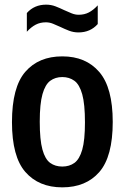

<svg xmlns="http://www.w3.org/2000/svg" viewBox="-20 -796 536 826"><path d="M248 10Q147 10 89.2 -56Q31.5 -122 31.5 -270.5Q31.5 -421 89 -487.2Q146.5 -553.5 248 -553.5Q349.5 -553.5 407.2 -486.2Q465 -419 465 -271.5Q465 -122.5 407.5 -56.2Q350 10 248 10ZM248 -79.5Q278.5 -79.5 300.2 -95.2Q322 -111 333.8 -152Q345.5 -193 345.5 -269.5Q345.5 -348 333.8 -390.2Q322 -432.5 300 -448.5Q278 -464.5 248 -464.5Q218 -464.5 196.2 -448.5Q174.5 -432.5 162.8 -391Q151 -349.5 151 -272.5Q151 -194.5 162.5 -152.8Q174 -111 195.8 -95.2Q217.5 -79.5 248 -79.5ZM317.5 -656.5Q296 -656.5 276.8 -664Q257.5 -671.5 240 -680Q223.5 -687.5 208.2 -693.8Q193 -700 177.5 -700Q153 -700 133.8 -690Q114.5 -680 95.5 -659.5V-740Q127.5 -776 178.5 -776Q200 -776 219.2 -768.5Q238.5 -761 256 -752.5Q272.5 -745 287.8 -738.8Q303 -732.5 318.5 -732.5Q343 -732.5 362.2 -742.5Q381.5 -752.5 400.5 -773V-692.5Q368.5 -656.5 317.5 -656.5Z"/></svg>

Font: Encode Sans Condensed SemiBold
Style: Regular
Weight: 600
Width: 3
Designer: Multiple Designers
Foundry: Impallari Type
Version: Version 3.000; ttfautohint (v1.8.3) -l 8 -r 50 -G 200 -x 14 